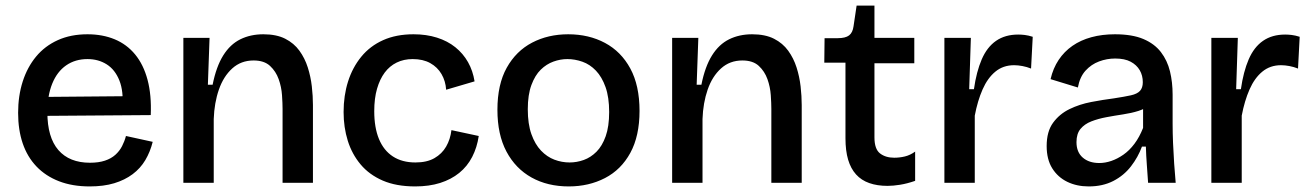

<svg xmlns="http://www.w3.org/2000/svg" viewBox="-20 -656 4701 689"><path d="M302 13Q240 13 192 -5.5Q144 -24 111 -58.5Q78 -93 61.5 -141.5Q45 -190 45 -251Q45 -312 61.5 -363.5Q78 -415 109.5 -453Q141 -491 187.5 -512Q234 -533 294 -533Q348 -533 391.5 -515Q435 -497 465 -460.5Q495 -424 509.5 -369.5Q524 -315 521 -243L114 -240V-308L455 -311L419 -270Q424 -328 408.5 -367Q393 -406 363 -425Q333 -444 294 -444Q250 -444 217.5 -421.5Q185 -399 167.5 -356Q150 -313 150 -253Q150 -163 189.5 -117.5Q229 -72 303 -72Q334 -72 356.5 -79.5Q379 -87 394 -100.5Q409 -114 418 -131.5Q427 -149 432 -168L528 -147Q519 -111 501.5 -81.5Q484 -52 456 -31Q428 -10 390 1.5Q352 13 302 13Z M638 0V-315V-520H732L726 -352H743Q756 -417 781 -457Q806 -497 842.5 -515Q879 -533 925 -533Q972 -533 1003.5 -517Q1035 -501 1054.5 -474Q1074 -447 1084.5 -414Q1095 -381 1099 -346Q1103 -311 1103 -279V0H994V-265Q994 -285 992 -314.5Q990 -344 980 -372Q970 -400 949 -419.5Q928 -439 890 -439Q845 -439 813.5 -410.5Q782 -382 765.5 -334.5Q749 -287 747 -229V0Z M1470 13Q1402 13 1353.5 -8Q1305 -29 1274 -66Q1243 -103 1228 -151Q1213 -199 1213 -254Q1213 -313 1229 -363.5Q1245 -414 1276.5 -452.5Q1308 -491 1355 -512Q1402 -533 1464 -533Q1510 -533 1548 -521Q1586 -509 1614 -486.5Q1642 -464 1659.5 -433Q1677 -402 1683 -364L1581 -334Q1579 -365 1564.5 -390Q1550 -415 1524 -429.5Q1498 -444 1461 -444Q1429 -444 1403.5 -431.5Q1378 -419 1360.5 -395.5Q1343 -372 1333 -337.5Q1323 -303 1323 -257Q1323 -198 1340 -157Q1357 -116 1390 -94.5Q1423 -73 1471 -73Q1512 -73 1539 -88.5Q1566 -104 1581 -130Q1596 -156 1600 -189L1698 -168Q1692 -127 1674.5 -93Q1657 -59 1628 -35.5Q1599 -12 1559.5 0.5Q1520 13 1470 13Z M2021 13Q1945 13 1887.5 -19Q1830 -51 1797.5 -112Q1765 -173 1765 -262Q1765 -353 1798.5 -413Q1832 -473 1889.5 -503Q1947 -533 2019 -533Q2093 -533 2151 -502Q2209 -471 2242 -410Q2275 -349 2275 -258Q2275 -168 2242 -107.5Q2209 -47 2151 -17Q2093 13 2021 13ZM2024 -73Q2050 -73 2075 -82Q2100 -91 2120.5 -111.5Q2141 -132 2153.5 -167Q2166 -202 2166 -254Q2166 -307 2153 -343.5Q2140 -380 2118.5 -402.5Q2097 -425 2070 -434.5Q2043 -444 2016 -444Q1991 -444 1966 -435Q1941 -426 1920.5 -406Q1900 -386 1887 -351Q1874 -316 1874 -264Q1874 -211 1887 -174.5Q1900 -138 1921.5 -115.5Q1943 -93 1969.5 -83Q1996 -73 2024 -73Z M2392 0V-315V-520H2486L2480 -352H2497Q2510 -417 2535 -457Q2560 -497 2596.5 -515Q2633 -533 2679 -533Q2726 -533 2757.5 -517Q2789 -501 2808.5 -474Q2828 -447 2838.5 -414Q2849 -381 2853 -346Q2857 -311 2857 -279V0H2748V-265Q2748 -285 2746 -314.5Q2744 -344 2734 -372Q2724 -400 2703 -419.5Q2682 -439 2644 -439Q2599 -439 2567.5 -410.5Q2536 -382 2519.5 -334.5Q2503 -287 2501 -229V0Z M3165 11Q3128 11 3099.5 1Q3071 -9 3052 -30Q3033 -51 3023.5 -83Q3014 -115 3014 -160V-431H2938L2939 -519H2986Q3014 -519 3027 -529Q3040 -539 3043 -562L3054 -636H3118V-520H3261V-429H3118V-163Q3118 -121 3138 -105.5Q3158 -90 3189 -90Q3208 -90 3227 -94.5Q3246 -99 3264 -112V-7Q3235 3 3210 7Q3185 11 3165 11Z M3369 0V-270V-520H3464L3458 -336H3475Q3484 -399 3503 -443Q3522 -487 3554.5 -509.5Q3587 -532 3634 -532Q3645 -532 3657.5 -530.5Q3670 -529 3686 -524L3680 -410Q3665 -416 3649 -419Q3633 -422 3619 -422Q3580 -422 3552 -399Q3524 -376 3506 -335Q3488 -294 3478 -241V0Z M3887 13Q3844 13 3810 -3.5Q3776 -20 3756 -52Q3736 -84 3736 -132Q3736 -184 3759 -215.5Q3782 -247 3818 -264.5Q3854 -282 3896 -290Q3938 -298 3977 -303Q4016 -309 4038.5 -314Q4061 -319 4071 -330Q4081 -341 4081 -361Q4081 -385 4070 -404Q4059 -423 4037.5 -434.5Q4016 -446 3982 -446Q3952 -446 3924 -435.5Q3896 -425 3875.5 -402.5Q3855 -380 3848 -342L3750 -372Q3759 -411 3779 -441Q3799 -471 3828.5 -491.5Q3858 -512 3896.5 -522.5Q3935 -533 3981 -533Q4043 -533 4083 -516Q4123 -499 4146 -469Q4169 -439 4178.5 -400Q4188 -361 4188 -316V-212Q4188 -180 4189.5 -143Q4191 -106 4193.5 -69.5Q4196 -33 4199 0H4100Q4098 -31 4095.5 -64Q4093 -97 4092 -130H4078Q4064 -92 4038.5 -59Q4013 -26 3975 -6.5Q3937 13 3887 13ZM3925 -71Q3946 -71 3968 -78.5Q3990 -86 4011.5 -101Q4033 -116 4051 -140Q4069 -164 4082 -197V-285L4107 -281Q4091 -266 4065.5 -258Q4040 -250 4010 -245.5Q3980 -241 3950.5 -235.5Q3921 -230 3896.5 -220.5Q3872 -211 3857.5 -193.5Q3843 -176 3843 -146Q3843 -110 3865.5 -90.5Q3888 -71 3925 -71Z M4327 0V-270V-520H4422L4416 -336H4433Q4442 -399 4461 -443Q4480 -487 4512.5 -509.5Q4545 -532 4592 -532Q4603 -532 4615.5 -530.5Q4628 -529 4644 -524L4638 -410Q4623 -416 4607 -419Q4591 -422 4577 -422Q4538 -422 4510 -399Q4482 -376 4464 -335Q4446 -294 4436 -241V0Z"/></svg>

Font: Bricolage Grotesque 48pt Condensed ExtraBold Medium
Style: Regular
Weight: 500
Version: Version 1.000;gftools[0.9.30]